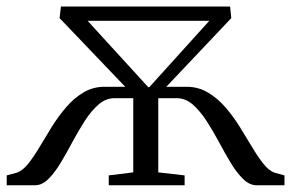

<svg xmlns="http://www.w3.org/2000/svg" viewBox="-24 -552 868 572"><path d="M-4 0V-29.5L26 -37.5Q43.5 -43.5 60 -64.2Q76.5 -85 93.8 -114Q111 -143 130.2 -174Q149.5 -205 172.8 -232.2Q196 -259.5 224.5 -276.5Q253 -293.5 288 -293.5H349L153.5 -498L157.5 -532.5H661.5L665 -498L471.5 -293.5H531.5Q567 -293.5 595.8 -276.2Q624.5 -259 647.8 -232Q671 -205 690.5 -173.8Q710 -142.5 727.2 -113.5Q744.5 -84.5 760.8 -64Q777 -43.5 794 -37.5L823.5 -29.5V0H741Q719.5 0 700.2 -18.8Q681 -37.5 663.2 -67Q645.5 -96.5 627.8 -129.8Q610 -163 590.8 -192.5Q571.5 -222 550 -240.8Q528.5 -259.5 502.5 -259.5H447.5V-38.5L526 -29.5V0H300V-29.5L373 -38.5V-259.5H317Q291.5 -259.5 269.8 -240.8Q248 -222 229 -192.5Q210 -163 192.2 -129.8Q174.5 -96.5 156.8 -67Q139 -37.5 120.2 -18.8Q101.5 0 80 0ZM417.5 -292.5H421L599.5 -490H237Z"/></svg>

Font: Merriweather 72pt Light
Style: Regular
Weight: 300
Version: Version 2.100